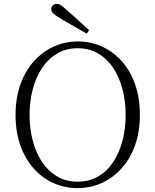

<svg xmlns="http://www.w3.org/2000/svg" viewBox="-20 -952 799 987"><path d="M438 -797 426 -779Q393 -798 360.5 -816.5Q328 -835 296 -854Q267 -871 255 -882Q243 -893 243 -905Q243 -916 251.5 -924Q260 -932 272 -932Q283 -932 295.5 -923.5Q308 -915 330 -894Q356 -872 383 -847Q410 -822 438 -797ZM379 15Q314 15 256 -10.5Q198 -36 154 -85Q110 -134 85 -203.5Q60 -273 60 -361Q60 -448 85 -518Q110 -588 154 -637Q198 -686 256 -712.5Q314 -739 379 -739Q445 -739 502.5 -713.5Q560 -688 604.5 -639Q649 -590 674 -520Q699 -450 699 -361Q699 -274 674 -204.5Q649 -135 604.5 -86Q560 -37 502.5 -11Q445 15 379 15ZM379 -18Q439 -18 485.5 -45.5Q532 -73 563 -120.5Q594 -168 610 -230Q626 -292 626 -361Q626 -430 610 -492Q594 -554 563 -601.5Q532 -649 485.5 -676.5Q439 -704 379 -704Q319 -704 273 -676.5Q227 -649 195.5 -601.5Q164 -554 148 -492Q132 -430 132 -361Q132 -292 148 -230Q164 -168 195.5 -120.5Q227 -73 273 -45.5Q319 -18 379 -18Z"/></svg>

Font: Noto Serif JP
Style: Regular
Weight: 200
Designer: Ryoko NISHIZUKA 西塚涼子 (kana & ideographs); Frank Grießhammer (Latin, Greek & Cyrillic); Wenlong ZHANG 张文龙 (bopomofo); San
Foundry: Adobe
Version: Version 2.001;hotconv 1.1.0;makeotfexe 2.6.0